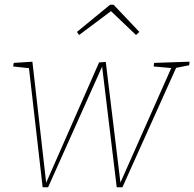

<svg xmlns="http://www.w3.org/2000/svg" viewBox="-20 -784 816 806"><path d="M159 2 101 -503 109 -497 35 -505 38 -520 116 -525 175 -6H169L396 -522L424 -524L486 -14H484L701 -503L703 -498L625 -505L627 -520L776 -525L774 -510L708 -497L721 -503L494 2H470L408 -510L412 -512L182 2ZM312 -637 303 -650 442 -764H457L565 -650L551 -637L442 -741H451Z"/></svg>

Font: Bitter Thin Thin
Style: Italic
Weight: 250
Italic angle: -9°
Version: Version 2.002